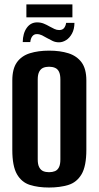

<svg xmlns="http://www.w3.org/2000/svg" viewBox="-20 -826 441 858"><path d="M198.9 12Q150.4 12 113.4 0.3Q76.4 -11.5 55.7 -47.6Q35 -83.8 35 -156.1V-466.3Q35 -518.8 55.7 -547.7Q76.4 -576.5 113.7 -588.1Q151 -599.7 199.5 -599.7Q248.4 -599.7 285.7 -588Q323 -576.2 344.5 -547.4Q365.9 -518.5 365.9 -466.3V-156.8Q365.9 -83.5 344.5 -47.3Q323 -11.1 285.6 0.4Q248.1 12 198.9 12ZM199.2 -56.5Q214.1 -56.5 225.7 -61.2Q237.2 -66 243.5 -78.6Q249.8 -91.1 249.8 -113.5V-470.8Q249.8 -493.1 243.5 -505.7Q237.2 -518.3 225.5 -523Q213.8 -527.8 199.2 -527.8Q184.3 -527.8 173.1 -523Q162 -518.3 155.3 -505.7Q148.6 -493.1 148.6 -470.8V-113.5Q148.6 -91.1 155.3 -78.6Q162 -66 173.1 -61.2Q184.3 -56.5 199.2 -56.5ZM243.6 -636.9Q228.2 -636.9 215.6 -642.8Q203 -648.7 189 -656.6Q178.6 -663 167.6 -668.3Q156.5 -673.6 144.5 -673.6Q131.9 -673.6 124.4 -663.9Q116.9 -654.2 115.3 -637.9H81.6Q82.2 -677.3 99.7 -701.7Q117.1 -726 145.9 -726Q162 -726 175.6 -720.5Q189.1 -715 201.5 -707.7Q212.9 -701.4 223.2 -696.6Q233.6 -691.7 244.3 -691.7Q259 -691.7 266.2 -700.6Q273.3 -709.5 275.6 -723.7H312.7Q312.4 -695.7 301.8 -676.2Q291.2 -656.7 275.6 -646.8Q260 -636.9 243.6 -636.9ZM97.9 -748.4V-806.3H303.6V-748.4Z"/></svg>

Font: Alumni Sans SC Thin
Style: Regular
Weight: 100
Designer: Robert E. Leuschke
Foundry: Robert E. Leuschke
Version: Version 1.018